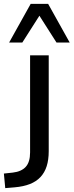

<svg xmlns="http://www.w3.org/2000/svg" viewBox="-77 -776 379 989"><path d="M-50 193 -57 118 -11 113Q33 108 55.5 83.5Q78 59 78 9V-491H174V2Q174 47 163.5 80Q153 113 131.5 136Q110 159 77 172Q44 185 -2 189ZM-30 -557 81 -756H171L282 -557H214L126 -695L38 -557Z"/></svg>

Font: Nunito Sans 10pt Medium
Style: Regular
Weight: 500
Designer: Vernon Adams
Foundry: Vernon Adams
Version: Version 3.101;gftools[0.9.27]